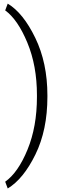

<svg xmlns="http://www.w3.org/2000/svg" viewBox="-20 -817 358 1066"><path d="M243.2 -279.8Q243.2 -94.7 176.5 41Q109.9 176.8 22.9 229.5L8.8 191.9Q80.6 141.1 132.8 13.7Q185.1 -113.8 185.1 -278.8V-288.6Q185.1 -452.1 131.8 -580.3Q78.6 -708.5 8.8 -759.3L22.9 -796.9Q108.9 -745.1 176 -606.4Q243.2 -467.8 243.2 -287.1Z"/></svg>

Font: Franko
Style: Light
Weight: 300
Designer: Google
Version: Version 1.200310; 2013